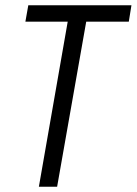

<svg xmlns="http://www.w3.org/2000/svg" viewBox="-20 -706 517 726"><path d="M127 0 236 -624H76L87 -686H477L467 -624H306L196 0Z"/></svg>

Font: Archivo ExtraCondensed Light
Style: Italic
Weight: 300
Width: 2
Italic angle: -10°
Designer: Hector Gatti
Foundry: Omnibus-Type
Version: Version 2.001